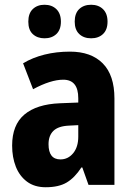

<svg xmlns="http://www.w3.org/2000/svg" viewBox="-20 -777 558 807"><path d="M274 -560Q363 -560 412 -510.5Q461 -461 461 -363V0H352L326 -73H322Q294 -30 260.5 -10Q227 10 172 10Q125 10 93.5 -13.5Q62 -37 46.5 -76.5Q31 -116 31 -165Q31 -252 82.5 -295.5Q134 -339 232 -343L309 -346V-364Q309 -442 246 -442Q193 -442 119 -402L77 -511Q117 -535 167 -547.5Q217 -560 274 -560ZM270 -249Q225 -247 204.5 -227Q184 -207 184 -171Q184 -107 234 -107Q266 -107 287.5 -133Q309 -159 309 -203V-251ZM99 -686Q99 -721 118 -739Q137 -757 167 -757Q198 -757 217 -738.5Q236 -720 236 -686Q236 -652 217 -634Q198 -616 167 -616Q137 -616 118 -633.5Q99 -651 99 -686ZM294 -686Q294 -721 313 -739Q332 -757 363 -757Q394 -757 413 -738.5Q432 -720 432 -686Q432 -652 413 -634Q394 -616 363 -616Q332 -616 313 -634Q294 -652 294 -686Z"/></svg>

Font: Noto Sans Arabic Cond ExtBd
Style: Regular
Weight: 800
Width: 3
Designer: Monotype Design Team, Nadine Chahine, Nizar Qandah and Khaled Hosny
Foundry: Monotype Imaging Inc.
Version: Version 2.012; ttfautohint (v1.8.4.7-5d5b)